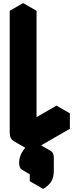

<svg xmlns="http://www.w3.org/2000/svg" viewBox="-20 -920 516 1245"><path d="M217 -60 433 -185V-85L217 40Q182 60 156 45Q130 30 130 -10V-800L217 -850ZM260 225Q230 242 210.5 231Q191 220 191 185Q191 150 210.5 116Q230 82 260 65Q290 48 309.5 59Q329 70 329 105V185Q329 232 311.5 258.5Q294 285 260 305ZM217 -850 130 -800 43 -850 130 -900ZM433 -185 217 -60 130 -110 346 -235ZM260 225V305L173 255V175ZM310 59Q290 48 260 65Q230 82 210.5 116Q191 150 191 185Q191 220 210 231L123 181Q104 170 104 135Q104 100 123.5 66Q143 32 173 15Q203 -2 223 9ZM130 -800V-10Q130 30 156 45L69 -5Q43 -20 43 -60V-850Z"/></svg>

Font: Nabla Normal
Style: Regular
Weight: 400
Designer: Arthur Reinders Folmer
Version: Version 1.000